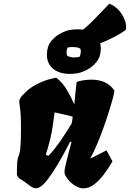

<svg xmlns="http://www.w3.org/2000/svg" viewBox="-20 -1007 701 1037"><path d="M432.1 10.3Q410.2 10.7 387 -3.2Q363.8 -17.1 346.7 -38.6Q337.4 -50.8 331.3 -63Q325.2 -75.2 332.5 -107.9Q339.4 -137.2 344.5 -157.7Q349.6 -178.2 354.7 -196.8Q359.9 -215.3 366.2 -238.8L359.4 -242.2Q346.2 -216.8 327.4 -182.1Q308.6 -147.5 287.1 -111.8Q265.6 -76.2 244.1 -46.6Q222.7 -17.1 203.6 -2Q189.5 8.8 175.8 9.8Q162.6 10.3 150.4 2.4Q138.2 -5.4 126.5 -14.6Q111.3 -27.3 91.3 -38.8Q71.3 -50.3 71.3 -68.4Q71.3 -108.4 72.8 -127.4Q74.2 -146.5 76.9 -154.5Q79.6 -162.6 82.3 -168.9Q85 -175.3 87.4 -189.2Q89.8 -203.1 91.6 -233.6Q93.3 -264.2 93.3 -321.3Q93.3 -355 91.8 -384Q90.3 -413.1 86.4 -437Q84.5 -449.2 84.2 -454.3Q84 -459.5 84 -460Q84 -471.7 99.6 -490.2Q133.8 -528.8 173.3 -549.3Q212.9 -569.8 243.9 -578.1Q274.9 -586.4 284.2 -587.4Q318.8 -560.1 341.6 -521Q364.3 -481.9 381.3 -442.9Q386.2 -486.3 388.9 -518.8Q391.6 -551.3 393.6 -563Q401.9 -568.4 425 -572.5Q448.2 -576.7 475.1 -576.7Q558.1 -576.7 598.1 -517.6Q597.7 -508.3 590.1 -478.8Q582.5 -449.2 569.3 -407.5Q556.2 -365.7 539.6 -318.8Q522.9 -272 504.2 -227.8Q485.4 -183.6 466.8 -149.9L555.2 -194.8L587.4 -135.7Q565.4 -96.7 540 -63.5Q514.6 -30.3 487.3 -10.3Q460 9.8 432.1 10.3ZM240.7 -165Q255.4 -178.7 273.9 -202.1Q292.5 -225.6 310.8 -252.4Q329.1 -279.3 344 -302.5Q358.9 -325.7 366.2 -338.4Q369.1 -352.1 369.4 -352.8Q369.6 -353.5 369.9 -356.2Q370.1 -358.9 372.6 -377.4Q345.7 -384.8 321 -389.6Q296.4 -394.5 274.9 -399.9L267.6 -347.7Q262.7 -303.2 252.2 -259.8Q241.7 -216.3 227.5 -171.9ZM357.9 -607.9Q299.8 -607.9 266.6 -635.7Q233.4 -663.6 233.4 -712.4Q233.4 -755.9 255.9 -783.9Q278.3 -812 307.6 -826.9Q336.9 -841.8 356.9 -845.2Q367.7 -847.2 379.4 -847.9Q391.1 -848.6 400.4 -848.6Q458.5 -848.6 491.5 -820.8Q524.4 -793 524.4 -745.1Q524.4 -702.1 502.2 -673.8Q480 -645.5 450.9 -630.6Q421.9 -615.7 400.9 -611.8Q376.5 -607.9 357.9 -607.9ZM380.9 -696.8Q396.5 -696.8 411.1 -701.2Q416.5 -718.3 416.5 -729Q416.5 -731.9 416 -736.3Q415.5 -740.7 414.1 -743.7Q408.2 -749 396 -751Q383.8 -752.9 372.1 -752.9Q356.4 -752.9 345.7 -750.5Q344.2 -747.1 341.8 -739.5Q339.4 -731.9 339.4 -722.2Q339.4 -711.9 343.3 -705.6Q358.9 -696.8 380.9 -696.8ZM443.4 -750Q432.6 -759.8 420.9 -780.8Q409.2 -801.8 402.8 -825.7Q452.6 -864.7 488.5 -902.1Q524.4 -939.5 570.3 -986.8Q597.7 -977.1 618.9 -954.6Q640.1 -932.1 651.9 -903.8Q663.6 -875.5 660.6 -847.2Q637.7 -828.6 599.6 -808.6Q561.5 -788.6 519.8 -772.7Q478 -756.8 443.4 -750Z"/></svg>

Font: Fruktur
Style: Italic
Weight: 400
Italic angle: -8°
Designer: Viktoriya Grabowska, Eben Sorkin
Foundry: Viktoriya Grabowska
Version: Version 1.008; ttfautohint (v1.8.4.7-5d5b)